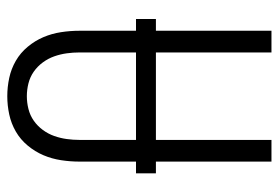

<svg xmlns="http://www.w3.org/2000/svg" viewBox="-142 -634 783 540"><g transform="rotate(90 250.0 -363.5)"><path d="M250 8Q224 8 198.5 2.5Q173 -3 150.5 -16Q128 -29 111 -49.5Q94 -70 84 -93.5Q74 -117 70 -143Q66 -169 66 -195V-735H127V-195Q127 -177 129.5 -159Q132 -141 138 -124Q144 -107 155 -92Q166 -77 181 -66.5Q196 -56 214 -51.5Q232 -47 250 -47Q268 -47 286 -51.5Q304 -56 319 -66.5Q334 -77 345 -92Q356 -107 362 -124Q368 -141 370.5 -159Q373 -177 373 -195V-735H434V-195Q434 -169 430 -143Q426 -117 416 -93.5Q406 -70 389 -49.5Q372 -29 349.5 -16Q327 -3 301.5 2.5Q276 8 250 8ZM33 -354V-410H467V-354Z"/></g></svg>

Font: Iosevka Term Light
Style: Regular
Weight: 300
Monospace: yes
Designer: Belleve Invis
Foundry: Belleve Invis
Version: Version 9.0.1; ttfautohint (v1.8.3)